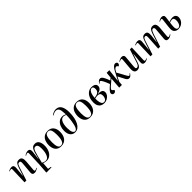

<svg xmlns="http://www.w3.org/2000/svg" viewBox="504 -2810 5066 5066"><g transform="rotate(-45 3037.0 -277.0)"><path d="M590 -40Q577 -29 556.5 -16.5Q536 -4 511.5 5Q487 14 464 14Q376 14 384 -74L411 -389Q415 -437 405.5 -455.5Q396 -474 368 -474Q344 -474 329.5 -464.5Q315 -455 303.5 -431Q292 -407 279 -365L162 0H93L108 -459Q109 -480 103.5 -489Q98 -498 82 -498Q62 -498 21 -481L14 -495Q30 -504 63.5 -516.5Q97 -529 129 -529Q175 -529 193 -502Q211 -475 207 -423L182 -156L187 -155L258 -379Q283 -456 313.5 -492.5Q344 -529 405 -529Q475 -529 498 -482.5Q521 -436 514 -353L490 -66Q489 -44 493.5 -33.5Q498 -23 515 -23Q533 -23 550 -32Q567 -41 581 -52Z M717 -455Q718 -476 711 -485.5Q704 -495 688 -495Q671 -495 652 -486Q633 -477 619 -467L611 -480Q628 -495 665 -512Q702 -529 738 -529Q782 -529 802 -501Q822 -473 816 -421L788 -185L795 -183L827 -317Q842 -378 861.5 -425.5Q881 -473 914 -501Q947 -529 1002 -529Q1080 -529 1117.5 -468.5Q1155 -408 1155 -309Q1155 -217 1125 -144Q1095 -71 1040 -28.5Q985 14 911 14Q883 14 850 6Q817 -2 799 -11L784 187L878 205L875 223L689 228L682 218L702 -57ZM959 -466Q930 -466 910 -447.5Q890 -429 872.5 -382.5Q855 -336 834 -253L782 -40Q844 -5 897 -5Q964 -5 1004 -87.5Q1044 -170 1044 -312Q1044 -392 1023.5 -429Q1003 -466 959 -466Z M1452 14Q1381 14 1333 -18Q1285 -50 1260.5 -106.5Q1236 -163 1236 -237Q1236 -314 1260.5 -380.5Q1285 -447 1339 -488Q1393 -529 1483 -529Q1588 -529 1644 -461Q1700 -393 1700 -280Q1700 -223 1686.5 -170Q1673 -117 1643.5 -75.5Q1614 -34 1566.5 -10Q1519 14 1452 14ZM1459 -5Q1510 -5 1537 -40Q1564 -75 1575 -137Q1586 -199 1586 -280Q1586 -394 1563.5 -452.5Q1541 -511 1478 -511Q1405 -511 1378.5 -439Q1352 -367 1352 -236Q1352 -121 1377 -63Q1402 -5 1459 -5Z M1872 -721Q1904 -745 1948 -763.5Q1992 -782 2034 -782Q2139 -782 2188.5 -701Q2238 -620 2238 -471Q2238 -366 2220.5 -277.5Q2203 -189 2169 -123.5Q2135 -58 2086 -22Q2037 14 1975 14Q1891 14 1841 -46Q1791 -106 1791 -222Q1791 -306 1818.5 -375.5Q1846 -445 1898 -486.5Q1950 -528 2024 -528Q2052 -528 2082.5 -518.5Q2113 -509 2132 -497Q2131 -513 2130 -533.5Q2129 -554 2127 -568Q2125 -658 2097.5 -705.5Q2070 -753 2009 -753Q1983 -753 1948.5 -741Q1914 -729 1881 -707ZM1990 -8Q2032 -8 2062 -66Q2092 -124 2113 -266Q2120 -315 2125.5 -371.5Q2131 -428 2131 -478Q2108 -491 2087 -497Q2066 -503 2042 -503Q1976 -503 1938 -427Q1900 -351 1900 -221Q1900 -106 1926.5 -57Q1953 -8 1990 -8Z M2533 14Q2462 14 2414 -18Q2366 -50 2341.5 -106.5Q2317 -163 2317 -237Q2317 -314 2341.5 -380.5Q2366 -447 2420 -488Q2474 -529 2564 -529Q2669 -529 2725 -461Q2781 -393 2781 -280Q2781 -223 2767.5 -170Q2754 -117 2724.5 -75.5Q2695 -34 2647.5 -10Q2600 14 2533 14ZM2540 -5Q2591 -5 2618 -40Q2645 -75 2656 -137Q2667 -199 2667 -280Q2667 -394 2644.5 -452.5Q2622 -511 2559 -511Q2486 -511 2459.5 -439Q2433 -367 2433 -236Q2433 -121 2458 -63Q2483 -5 2540 -5Z M3061 14Q3005 14 2961 -9Q2917 -32 2891.5 -81Q2866 -130 2866 -208Q2866 -296 2896 -368.5Q2926 -441 2982.5 -484.5Q3039 -528 3119 -528Q3157 -528 3190.5 -517.5Q3224 -507 3245 -484Q3266 -461 3266 -425Q3266 -368 3224 -332Q3182 -296 3113 -284V-278Q3187 -283 3234.5 -260Q3282 -237 3282 -175Q3282 -125 3250.5 -82Q3219 -39 3168.5 -12.5Q3118 14 3061 14ZM2977 -268 3054 -283Q3094 -291 3127.5 -323Q3161 -355 3161 -420Q3161 -461 3147.5 -483.5Q3134 -506 3105 -506Q3067 -506 3040 -476Q3013 -446 2997 -392Q2981 -338 2977 -268ZM3077 -12Q3109 -12 3131 -33.5Q3153 -55 3164 -88.5Q3175 -122 3175 -158Q3175 -209 3150 -234Q3125 -259 3084 -259Q3061 -259 3034.5 -255.5Q3008 -252 2976 -245Q2975 -221 2975.5 -198.5Q2976 -176 2978 -154Q2992 -12 3077 -12Z M3727 -155H3731Q3760 -212 3792.5 -276.5Q3825 -341 3861 -404Q3895 -464 3927.5 -496Q3960 -528 3998 -528Q4027 -528 4044 -513Q4061 -498 4061 -473Q4061 -450 4047.5 -434Q4034 -418 4017 -405L3995 -432Q3975 -456 3944.5 -448Q3914 -440 3889 -402Q3878 -384 3867.5 -364Q3857 -344 3852 -335Q3875 -296 3893 -263.5Q3911 -231 3933 -190Q3969 -120 3988.5 -87Q4008 -54 4018.5 -44.5Q4029 -35 4039 -35Q4051 -35 4065 -50Q4079 -65 4087 -76L4096 -65Q4087 -52 4073 -33.5Q4059 -15 4038 -0.5Q4017 14 3988 14Q3962 14 3942.5 -0.5Q3923 -15 3902 -50Q3881 -85 3851 -148Q3835 -181 3822.5 -203Q3810 -225 3801 -241Q3784 -208 3767.5 -174.5Q3751 -141 3735 -104L3727 0H3626L3650 -315Q3540 -224 3490 -176.5Q3440 -129 3440 -107Q3440 -96 3444.5 -88Q3449 -80 3460 -72L3496 -46Q3477 14 3424 14Q3394 14 3377 -3Q3360 -20 3360 -48Q3360 -84 3401.5 -129.5Q3443 -175 3521 -240Q3512 -264 3503.5 -285Q3495 -306 3485 -331Q3447 -418 3423.5 -449Q3400 -480 3386 -480Q3373 -480 3359.5 -465Q3346 -450 3338 -439L3328 -450Q3337 -463 3351.5 -482Q3366 -501 3387 -515Q3408 -529 3437 -529Q3475 -529 3504.5 -490.5Q3534 -452 3566 -372Q3573 -354 3579.5 -335.5Q3586 -317 3593 -298L3653 -348L3668 -510H3767Z M4115 -482Q4138 -500 4173.5 -514.5Q4209 -529 4242 -529Q4327 -529 4319 -441L4293 -152Q4288 -96 4293 -68Q4298 -40 4331 -40Q4361 -40 4382.5 -66.5Q4404 -93 4421 -148L4539 -515H4610L4593 -67Q4592 -43 4596.5 -32Q4601 -21 4618 -21Q4642 -21 4681 -40L4688 -27Q4667 -13 4632.5 0.5Q4598 14 4569 14Q4482 14 4494 -92L4521 -358L4515 -359L4445 -141Q4419 -59 4385 -22.5Q4351 14 4292 14Q4233 14 4206.5 -27.5Q4180 -69 4188 -164L4213 -450Q4215 -474 4210 -485Q4205 -496 4189 -496Q4172 -496 4154 -487.5Q4136 -479 4123 -469Z M5104 -386Q5107 -431 5100.5 -452.5Q5094 -474 5065 -474Q5032 -474 5016 -449.5Q5000 -425 4980 -362L4865 0H4795L4810 -459Q4811 -498 4784 -498Q4775 -498 4761 -494.5Q4747 -491 4723 -481L4716 -495Q4727 -501 4746 -509Q4765 -517 4787.5 -523Q4810 -529 4831 -529Q4878 -529 4897 -502Q4916 -475 4910 -423L4884 -156L4889 -155L4960 -374Q4977 -426 4994 -460.5Q5011 -495 5036 -512Q5061 -529 5103 -529Q5168 -529 5186.5 -486.5Q5205 -444 5197 -367L5174 -156L5179 -155L5250 -377Q5275 -454 5305 -491.5Q5335 -529 5395 -529Q5460 -529 5484.5 -484Q5509 -439 5502 -354L5478 -86Q5475 -47 5480 -35Q5485 -23 5501 -23Q5515 -23 5532 -30Q5549 -37 5568 -52L5576 -40Q5565 -29 5544 -16.5Q5523 -4 5498.5 5Q5474 14 5450 14Q5400 14 5384 -12.5Q5368 -39 5371 -76L5398 -386Q5403 -436 5392 -455Q5381 -474 5357 -474Q5342 -474 5328 -465.5Q5314 -457 5300 -432.5Q5286 -408 5270 -361L5154 0H5081Z M5790 -287Q5815 -298 5851.5 -307.5Q5888 -317 5927 -317Q5983 -317 6017 -287Q6051 -257 6051 -199Q6051 -163 6036.5 -126Q6022 -89 5993 -57Q5964 -25 5921.5 -5.5Q5879 14 5824 14Q5760 14 5717.5 -24Q5675 -62 5675 -134Q5675 -158 5678.5 -196.5Q5682 -235 5687.5 -280Q5693 -325 5698.5 -370Q5704 -415 5708 -451Q5711 -475 5705.5 -485.5Q5700 -496 5684 -496Q5668 -496 5649.5 -487.5Q5631 -479 5618 -469L5610 -482Q5631 -499 5667 -514Q5703 -529 5734 -529Q5775 -529 5795.5 -506Q5816 -483 5811 -439Q5807 -402 5801.5 -363Q5796 -324 5790 -287ZM5788 -265Q5785 -244 5781.5 -215Q5778 -186 5776 -156Q5774 -126 5774 -103Q5774 -61 5790.5 -34.5Q5807 -8 5842 -8Q5873 -8 5897 -32Q5921 -56 5934.5 -98Q5948 -140 5948 -193Q5948 -234 5931.5 -260Q5915 -286 5878 -286Q5858 -286 5834.5 -281Q5811 -276 5788 -265Z"/></g></svg>

Font: Literata 72pt Medium
Style: Italic
Weight: 500
Italic angle: -2°
Designer: Latin by Veronika Burian and Jose Scaglione. Greek by Irene Vlachou. Cyrillic by Vera Evstafieva
Foundry: TypeTogether
Version: Version 3.002